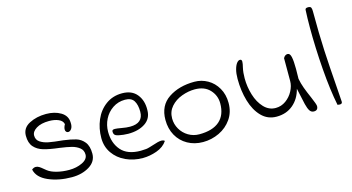

<svg xmlns="http://www.w3.org/2000/svg" viewBox="-76 -991 2367 1291"><g transform="rotate(-15 1107.0 -345.5)"><path d="M72 -129Q84 -129 95.5 -122Q107 -115 119 -104.5Q131 -94 138 -89Q161 -71 201 -61Q241 -51 286 -51Q337 -51 377.5 -70.5Q418 -90 418 -123Q418 -153 396 -170.5Q374 -188 343 -196Q312 -204 261 -211Q192 -219 151.5 -231Q111 -243 87 -270.5Q63 -298 63 -348Q63 -402 114 -428.5Q165 -455 231 -455Q291 -455 333.5 -429.5Q376 -404 377 -357Q379 -330 369 -314.5Q359 -299 345 -299Q337 -299 331.5 -305Q326 -311 326 -321Q326 -337 337 -356Q332 -380 304.5 -392Q277 -404 239 -404Q183 -404 150 -383.5Q117 -363 117 -335Q117 -305 141 -289Q165 -273 199.5 -266.5Q234 -260 298 -254Q351 -247 384.5 -237Q418 -227 441 -198.5Q464 -170 464 -117Q464 -62 413 -30.5Q362 1 291 1Q200 1 128.5 -30Q57 -61 45 -118Q59 -129 72 -129Z M549 -202Q549 -269 574 -327.5Q599 -386 647.5 -421.5Q696 -457 761 -457Q829 -457 864 -413.5Q899 -370 897 -304Q897 -245 850.5 -214Q804 -183 732 -183Q721 -183 699 -185Q663 -189 648 -196Q633 -203 633 -224Q633 -231 637 -234.5Q641 -238 653 -238Q666 -238 699 -232Q731 -226 756 -226Q848 -226 848 -306Q848 -354 830.5 -382Q813 -410 769 -410Q721 -410 683 -384.5Q645 -359 624.5 -318Q604 -277 604 -231Q604 -152 648 -101.5Q692 -51 784 -51Q795 -51 821 -53Q832 -54 848 -59Q864 -64 871 -66Q914 -81 934 -81Q949 -81 957 -73Q932 -35 882.5 -17.5Q833 0 785 0Q721 0 667 -25Q613 -50 581 -96Q549 -142 549 -202Z M997 -208Q997 -308 1070.5 -357Q1144 -406 1251 -406Q1300 -406 1342.5 -382Q1385 -358 1411 -313Q1437 -268 1437 -209Q1437 -145 1404 -97.5Q1371 -50 1317.5 -24.5Q1264 1 1204 1Q1145 1 1097.5 -25.5Q1050 -52 1023.5 -99.5Q997 -147 997 -208ZM1382 -221Q1382 -276 1344.5 -316Q1307 -356 1240 -356Q1195 -356 1149 -339Q1103 -322 1073 -288Q1043 -254 1043 -206Q1043 -166 1063 -131.5Q1083 -97 1117.5 -76.5Q1152 -56 1193 -56Q1286 -56 1334 -98Q1382 -140 1382 -221Z M1905 -182Q1888 -115 1841 -75.5Q1794 -36 1726 -36Q1664 -36 1621.5 -79.5Q1579 -123 1558 -194.5Q1537 -266 1537 -349Q1537 -387 1544.5 -414.5Q1552 -442 1563.5 -456Q1575 -470 1586 -469Q1598 -469 1598 -453Q1598 -440 1591 -412Q1584 -381 1584 -341Q1584 -281 1601.5 -224Q1619 -167 1653.5 -130.5Q1688 -94 1735 -94Q1774 -94 1806 -117Q1838 -140 1856.5 -175Q1875 -210 1875 -244V-403Q1886 -424 1905 -424Q1922 -424 1928 -395Q1934 -366 1934 -313Q1934 -268 1933 -244Q1939 -211 1951.5 -177Q1964 -143 1983 -100Q2006 -47 2006 -35Q2006 -5 1977 -5Q1959 -5 1948.5 -20.5Q1938 -36 1930 -68.5Q1922 -101 1905 -182Z M2096 -555Q2096 -625 2099 -679Q2099 -692 2119 -692Q2135 -692 2139.5 -684Q2144 -676 2144 -659Q2144 -497 2150 -382.5Q2156 -268 2166 -136Q2172 -51 2174 -21Q2175 -5 2157 -5Q2151 -5 2141 -7Q2119 -116 2107.5 -265.5Q2096 -415 2096 -555Z"/></g></svg>

Font: Indie Flower
Style: Regular
Weight: 400
Designer: Kimberly Geswein
Foundry: Kimberly Geswein
Version: Version 2.000